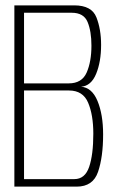

<svg xmlns="http://www.w3.org/2000/svg" viewBox="-20 -695 454 715"><path d="M33.5 0V-675H256.5Q321.5 -675 339 -630.5Q356.5 -586 356.5 -528Q356.5 -465 338 -420Q319.5 -375 282 -372Q322.5 -369 343.2 -318.8Q364 -268.5 364 -194.5Q364 -110.5 345.2 -55.2Q326.5 0 265.5 0ZM69.5 -28H257Q296.5 -28 312 -73.5Q327.5 -119 327.5 -197Q327.5 -267 308.2 -312.5Q289 -358 237 -358H69.5ZM69.5 -384.5H236Q285 -384.5 302.8 -425Q320.5 -465.5 320.5 -525Q320.5 -578.5 306.2 -613Q292 -647.5 247 -647.5H69.5Z"/></svg>

Font: Anybody ExtraLight
Style: Regular
Weight: 200
Designer: Tyler Finck
Foundry: Etcetera Type Company
Version: Version 1.010; ttfautohint (v1.8.3) -l 8 -r 50 -G 200 -x 14 